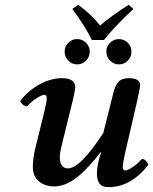

<svg xmlns="http://www.w3.org/2000/svg" viewBox="-20 -766 635 796"><path d="M398.9 -132.8 396 -133.8Q339.4 -60.5 293.9 -26.9Q248.5 6.8 205.1 6.8Q167 6.8 141.6 -13.7Q116.2 -34.2 116.2 -75.2Q116.2 -108.4 126 -149.9L165 -308.1Q173.8 -346.7 173.8 -357.9Q173.8 -373 164.1 -373Q154.3 -373 132.6 -359.4Q110.8 -345.7 92.8 -325.2Q83 -325.2 74.7 -332.3Q66.4 -339.4 64 -347.2Q97.7 -391.6 144.8 -416.7Q191.9 -441.9 237.8 -441.9Q292 -441.9 292 -402.8Q292 -395.5 283.2 -356L233.9 -155.8Q228 -129.9 228 -112.8Q228 -91.8 236.6 -79.8Q245.1 -67.9 261.2 -67.9Q313 -67.9 408.2 -214.8L450.2 -381.8Q457 -410.6 470.9 -426.3Q484.9 -441.9 513.2 -441.9Q561 -441.9 561 -413.1Q561 -408.7 559.1 -398.9Q557.1 -389.2 554.4 -376.2Q551.8 -363.3 550.8 -356.9L497.1 -125Q488.8 -84.5 488.8 -76.2Q488.8 -59.1 499 -59.1Q508.3 -59.1 529.1 -72.5Q549.8 -85.9 567.9 -106.9Q577.6 -106.9 585 -99.1Q592.3 -91.3 595.2 -83Q522.9 9.8 430.2 9.8Q403.3 9.8 392.6 -4.9Q381.8 -19.5 381.8 -45.9Q381.8 -84.5 398.9 -132.8ZM436.3 -514.6Q420.9 -530.3 420.9 -551.8Q420.9 -573.2 436.3 -588.6Q451.7 -604 473.1 -604Q494.6 -604 509.8 -588.6Q524.9 -573.2 524.9 -551.8Q524.9 -530.3 509.8 -514.6Q494.6 -499 473.1 -499Q451.7 -499 436.3 -514.6ZM263.2 -514.6Q248 -530.3 248 -551.8Q248 -573.2 263.2 -588.6Q278.3 -604 299.8 -604Q321.3 -604 336.7 -588.6Q352.1 -573.2 352.1 -551.8Q352.1 -530.3 336.7 -514.6Q321.3 -499 299.8 -499Q278.3 -499 263.2 -514.6ZM411.1 -600.1H360.8Q335 -654.3 279.8 -729L305.2 -746.1Q335.4 -722.2 355 -704.1Q374.5 -686 395 -660.2Q438 -697.8 513.2 -746.1L533.2 -729Q453.1 -654.3 411.1 -600.1Z"/></svg>

Font: Common Serif SemiBold
Style: Italic
Weight: 600
Italic angle: -12°
Designer: Philipp H. Poll, Khaled Hosny
Foundry: Stefan Peev, Context Ltd.
Version: Version 1.026